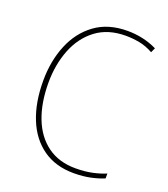

<svg xmlns="http://www.w3.org/2000/svg" viewBox="-135 -913 811 926"><g transform="rotate(20 270.5 -450.0)"><path d="M361 -792Q270 -792 209 -746Q148 -700 117.5 -622.5Q87 -545 87 -452Q87 -349 117 -271.5Q147 -194 206 -151Q265 -108 350 -108Q399 -108 437.5 -116.5Q476 -125 504 -137V-112Q476 -100 437 -91.5Q398 -83 350 -83Q257 -83 192 -129Q127 -175 93.5 -258Q60 -341 60 -452Q60 -553 94 -636Q128 -719 195 -768Q262 -817 361 -817Q443 -817 513 -783L502 -759Q466 -779 430.5 -785.5Q395 -792 361 -792Z"/></g></svg>

Font: Noto Sans Kannada UI SemiCondensed Thin
Style: Regular
Weight: 100
Width: 4
Designer: Jelle Bosma - Monotype Design Team
Foundry: Monotype Imaging Inc.
Version: Version 2.005; ttfautohint (v1.8.4.7-5d5b)